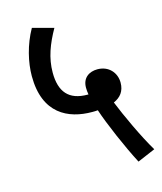

<svg xmlns="http://www.w3.org/2000/svg" viewBox="-106 -710 722 856"><g transform="rotate(-15 254.5 -282.5)"><path d="M427 67 509 32C467 -38 415 -151 389 -216C421 -230 441 -254 441 -294C441 -340 408 -378 356 -378C319 -378 286 -358 286 -312C286 -302 287 -291 289 -280H285C199 -280 160 -326 160 -415C160 -483 183 -542 219 -606L122 -632C84 -565 66 -487 66 -424C66 -250 175 -200 285 -200C294 -200 302 -200 311 -201C333 -134 387 -9 427 67Z"/></g></svg>

Font: Noto Sans SemiCondensed Medium
Style: Regular
Weight: 500
Width: 4
Designer: Monotype Design Team
Foundry: Monotype Imaging Inc.
Version: Version 2.013